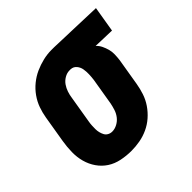

<svg xmlns="http://www.w3.org/2000/svg" viewBox="-141 -662 804 804"><g transform="rotate(-45 260.5 -260.0)"><path d="M204 8Q174 8 145 2Q116 -4 93 -19Q70 -34 54 -57Q38 -80 30.5 -107.5Q23 -135 23.5 -165Q24 -195 29 -225L49 -345Q53 -369 61.5 -393Q70 -417 85.5 -439Q101 -461 122 -478Q143 -495 166.5 -505.5Q190 -516 215 -522Q240 -528 264 -528H281L521 -520L502 -406L408 -409Q419 -399 425.5 -385.5Q432 -372 436 -357.5Q440 -343 439.5 -327Q439 -311 437 -295L417 -175Q413 -151 405 -126.5Q397 -102 382 -80Q367 -58 347 -40.5Q327 -23 303 -12Q279 -1 253.5 3.5Q228 8 204 8ZM204 -106Q219 -106 234 -114Q249 -122 259 -135Q269 -148 274 -163.5Q279 -179 282 -194L302 -314Q304 -330 304.5 -345.5Q305 -361 302.5 -375.5Q300 -390 290.5 -401.5Q281 -413 265 -414H258Q243 -414 228.5 -405.5Q214 -397 205 -384Q196 -371 191 -356Q186 -341 184 -326L164 -206Q162 -195 161.5 -184.5Q161 -174 161 -163.5Q161 -153 163.5 -143Q166 -133 170.5 -124.5Q175 -116 184 -111Q193 -106 204 -106Z"/></g></svg>

Font: Iosevka Heavy Oblique
Style: Regular
Weight: 900
Italic angle: -9°
Monospace: yes
Designer: Belleve Invis
Foundry: Belleve Invis
Version: Version 32.5.0; ttfautohint (v1.8.4)